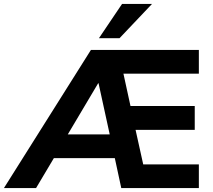

<svg xmlns="http://www.w3.org/2000/svg" viewBox="-68 -960 1087 980"><path d="M-48 0 396 -705H947V-584H562L598 -419H926V-297H624L663 -121H947V0H551L518 -153H207L116 0ZM433 -535 278 -274H492L435 -535ZM437 -765 555 -940H708L542 -765Z"/></svg>

Font: Nunito Sans ExtraBold
Style: Regular
Weight: 800
Designer: Vernon Adams
Foundry: Vernon Adams
Version: Version 3.101; ttfautohint (v1.8.4.7-5d5b);gftools[0.9.27]